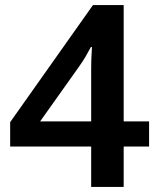

<svg xmlns="http://www.w3.org/2000/svg" viewBox="-20 -736 620 756"><path d="M567 -159H467V0H339V-159H20V-255L346 -716H467V-258H567ZM339 -425Q339 -444 339 -463Q339 -482 339.5 -499Q340 -516 341 -529.5Q342 -543 342 -551H338Q325 -527 316 -511.5Q307 -496 290 -472L138 -258H339Z"/></svg>

Font: Noto Sans Hebrew Thin SemiBold
Style: Regular
Weight: 600
Version: Version 3.001